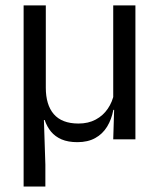

<svg xmlns="http://www.w3.org/2000/svg" viewBox="-20 -508 580 700"><path d="M392.8 -488.2H473.7V0H392.8L396.4 -117.2L392.8 -121.9ZM147 -488.2V-187.8Q147 -157.3 154.2 -133.2Q161.4 -109 176 -92Q190.6 -75 213.1 -66.3Q235.6 -57.6 266.3 -57.6Q302.1 -57.6 329 -72.1Q355.9 -86.5 372.9 -111.5Q390 -136.4 396 -167.6L410.4 -107.4H393.2Q386.8 -72.7 370.4 -46.1Q354 -19.4 327.1 -4.6Q300.3 10.3 262.1 10.3Q228.3 10.3 204.6 0.2Q181 -10 166 -28.1Q151.1 -46.2 142.9 -70.5L140.1 -70.4L145.4 92.4V172H66.1V-488.2Z"/></svg>

Font: Anek Malayalam Medium
Style: Regular
Weight: 500
Designer: Maithili Shingre (Malayalam) & Yesha Goshar (Latin)
Foundry: Ek Type
Version: Version 1.003